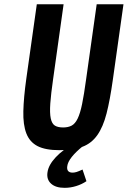

<svg xmlns="http://www.w3.org/2000/svg" viewBox="-20 -708 610 918"><path d="M156 -687.7 105.7 -331.1Q93.1 -240.9 91.6 -176.3Q90 -111.7 105.9 -70.3Q121.9 -28.9 159.6 -9.4Q197.4 10 264.3 10Q331.7 10 374.6 -6.4Q417.6 -22.7 445.2 -61.8Q472.9 -100.9 489.4 -165.2Q505.9 -229.6 519.4 -325.9L570.4 -687.7H442.3L391.3 -325.9Q381.6 -254.7 372.5 -210.4Q363.4 -166.1 351.4 -141.3Q339.3 -116.4 322.7 -107.5Q306.1 -98.6 281.7 -98.6Q256.6 -98.6 242.2 -107.6Q227.9 -116.7 222.6 -142.3Q217.3 -167.9 220.5 -213.4Q223.7 -258.9 234.1 -331L284.1 -687.7ZM288.9 190.1Q316.6 190.1 343.9 181.7Q371.3 173.3 393.3 158.3L374.6 102.6Q356.7 111 346.4 114.2Q336 117.4 327.1 117.4Q312.4 117.4 305.9 109.7Q299.3 102 301.6 86.6Q303.9 66.7 323.4 42.1Q343 17.6 376 -8.9L338.4 -24.1Q282 6 246.9 43.4Q211.7 80.7 207 116.3Q202 149.9 224.1 170Q246.1 190.1 288.9 190.1Z"/></svg>

Font: Secuela ExtLt
Style: Italic
Weight: 200
Italic angle: -8°
Designer: Fernando Haro
Foundry: deFharo
Version: Version 1.704